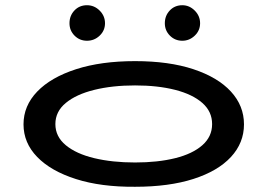

<svg xmlns="http://www.w3.org/2000/svg" viewBox="-20 -707 1040 735"><path d="M497 8Q367 9 271 -21.5Q175 -52 122.5 -106Q70 -160 70 -231Q70 -302 122.5 -356.5Q175 -411 271 -442Q367 -473 497 -473Q627 -473 720.5 -442Q814 -411 864 -356.5Q914 -302 914 -231Q914 -160 864 -106Q814 -52 720.5 -22Q627 8 497 8ZM497 -85Q584 -85 650.5 -101.5Q717 -118 754.5 -151Q792 -184 792 -232Q792 -280 754.5 -313Q717 -346 650.5 -363Q584 -380 497 -380Q410 -380 341 -363Q272 -346 232 -313Q192 -280 192 -232Q192 -184 232 -151Q272 -118 341 -101.5Q410 -85 497 -85ZM313 -551Q285 -551 265.5 -570.5Q246 -590 246 -618Q246 -647 265 -667Q284 -687 313 -687Q341 -687 361.5 -666.5Q382 -646 382 -618Q382 -590 361.5 -570.5Q341 -551 313 -551ZM678 -551Q650 -551 630.5 -570.5Q611 -590 611 -618Q611 -647 630 -667Q649 -687 678 -687Q705 -687 725.5 -666.5Q746 -646 746 -618Q746 -590 725.5 -570.5Q705 -551 678 -551Z"/></svg>

Font: Inconsolata UltraExpanded SemiBold
Style: Regular
Weight: 600
Width: 9
Monospace: yes
Designer: Raph Levien, Cyreal, Brenton Simpson
Foundry: Raph Levien, Cyreal, Google
Version: Version 3.001; ttfautohint (v1.8.2.53-6de2)